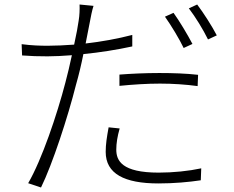

<svg xmlns="http://www.w3.org/2000/svg" viewBox="-20 -790 1040 852"><path d="M510 -459V-409C571 -415 632 -419 690 -419C748 -419 805 -415 857 -408L859 -458C807 -464 746 -466 687 -466C624 -466 561 -463 510 -459ZM511 -220 462 -225C454 -181 449 -150 449 -116C449 -19 532 24 683 24C752 24 818 18 871 10L873 -43C817 -31 749 -24 684 -24C521 -24 496 -77 496 -126C496 -154 501 -185 511 -220ZM750 -733 712 -716C739 -678 776 -617 795 -577L834 -595C812 -637 776 -697 750 -733ZM855 -770 818 -753C847 -715 881 -660 903 -615L942 -633C922 -672 883 -733 855 -770ZM193 -587C159 -587 121 -588 76 -594L78 -544C115 -541 150 -540 191 -540C223 -540 260 -542 299 -545C290 -503 280 -460 270 -423C233 -281 166 -82 105 23L162 42C213 -62 281 -270 317 -413C330 -458 341 -505 350 -550C422 -557 498 -569 567 -584V-635C502 -618 430 -605 360 -597L379 -694C382 -712 389 -746 395 -764L333 -770C334 -750 333 -721 329 -698C326 -676 319 -637 309 -592C267 -589 227 -587 193 -587Z"/></svg>

Font: Noto Sans TC Light
Style: Regular
Weight: 300
Designer: Ryoko NISHIZUKA 西塚涼子 (kana, bopomofo & ideographs); Paul D. Hunt (Latin, Greek & Cyrillic); Sandoll Communications 산돌커뮤니
Foundry: Adobe
Version: Version 2.004;hotconv 1.0.118;makeotfexe 2.5.65603